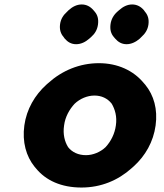

<svg xmlns="http://www.w3.org/2000/svg" viewBox="-20 -818 734 860"><path d="M314 -353C338 -376 371 -390 403 -390C434 -390 461 -378 480 -354C495 -329 505 -296 499 -256C494 -219 477 -185 453 -159C430 -137 397 -123 365 -123C331 -123 303 -136 285 -159C270 -183 261 -216 267 -256C272 -295 291 -328 314 -353ZM141 -64C185 -10 254 22 345 22C432 22 509 -10 570 -65L579 -73C631 -120 667 -183 677 -256C687 -329 669 -391 631 -438L624 -446C578 -502 507 -535 423 -535C337 -535 258 -502 196 -446L188 -439C136 -392 99 -329 89 -256C79 -182 97 -118 135 -71ZM506 -766C489 -751 478 -732 475 -709C472 -685 477 -667 490 -652L496 -645C509 -630 525 -620 547 -620C568 -620 589 -630 606 -645L613 -652C630 -667 642 -685 645 -709C648 -733 642 -751 629 -766L624 -773C611 -788 594 -798 572 -798C550 -798 531 -788 514 -773ZM281 -766C264 -751 252 -733 249 -709C246 -685 252 -667 265 -652L270 -645C283 -630 299 -620 321 -620C343 -620 363 -630 380 -645L388 -652C405 -667 416 -685 419 -709C422 -733 417 -751 404 -766L398 -773C385 -788 368 -798 346 -798C324 -798 305 -788 288 -773Z"/></svg>

Font: Hussar Woodtype
Style: SeBdObl
Weight: 900
Foundry: Cannot Into Space Fonts
Version: Version 1.07